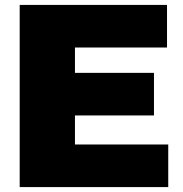

<svg xmlns="http://www.w3.org/2000/svg" viewBox="-20 -760 743 780"><path d="M60 0V-740H658.5V-567H284.5V-464H605.5V-291H284.5V-173H663.5V0Z"/></svg>

Font: Encode Sans SemiExpanded SemiExpanded Black
Style: Regular
Weight: 900
Width: 6
Designer: Multiple Designers
Foundry: Impallari Type
Version: Version 3.000; ttfautohint (v1.8.3) -l 8 -r 50 -G 200 -x 14 